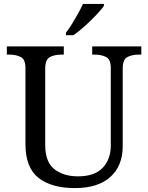

<svg xmlns="http://www.w3.org/2000/svg" viewBox="-20 -951 757 981"><path d="M362 10Q244 10 177 -42Q110 -94 110 -216V-604Q110 -648 85.5 -660Q61 -672 28 -672H15V-714H306V-672H293Q259 -672 235 -659.5Q211 -647 211 -600V-210Q211 -123 258 -86.5Q305 -50 378 -50Q464 -50 505 -94Q546 -138 546 -206V-604Q546 -648 521.5 -660Q497 -672 464 -672H451V-714H702V-672H689Q655 -672 631 -659.5Q607 -647 607 -600V-204Q607 -104 544 -47Q481 10 362 10ZM317 -784Q332 -803 348 -829Q364 -855 379 -882Q394 -909 404 -931H511V-921Q502 -908 484 -888Q466 -868 443.5 -846Q421 -824 398 -804.5Q375 -785 355 -771H317Z"/></svg>

Font: Noto Naskh Arabic UI
Style: Regular
Weight: 400
Designer: Monotype Design Team, David Williams, Mohamad Dakak and Nizar Qandah
Foundry: Monotype Imaging Inc.
Version: Version 2.014